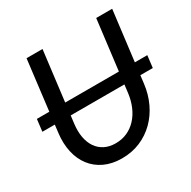

<svg xmlns="http://www.w3.org/2000/svg" viewBox="-162 -873 1029 1036"><g transform="rotate(-30 353.0 -355.0)"><path d="M95 -406 133 -717.5H232.5L194 -406H528.5L567 -717.5H666.5L628 -406H705.5L696.5 -331H619L613 -281.5Q605.5 -219.5 580.5 -166.5Q555.5 -113.5 516 -74.5Q476.5 -35.5 424.5 -13.5Q372.5 8.5 310.5 8.5Q249 8.5 202.2 -13.5Q155.5 -35.5 125.8 -74.5Q96 -113.5 84.2 -166.5Q72.5 -219.5 80 -281.5L86 -331H8.5L17.5 -406ZM321.5 -79Q361 -79 393.8 -94Q426.5 -109 451.2 -135.8Q476 -162.5 492 -199.8Q508 -237 513.5 -281.5L519.5 -331H185L179 -282Q173.5 -237.5 180.2 -200.2Q187 -163 205.2 -136Q223.5 -109 252.8 -94Q282 -79 321.5 -79Z"/></g></svg>

Font: Lato Medium
Style: Italic
Weight: 500
Italic angle: -7°
Designer: Lukasz Dziedzic
Foundry: tyPoland Lukasz Dziedzic
Version: Version 2.006; 2014-01-15